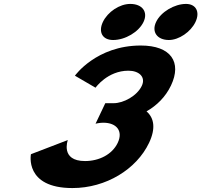

<svg xmlns="http://www.w3.org/2000/svg" viewBox="-20 -959 1027 979"><path d="M644.2 -939C589.3 -939 528.8 -898 504.6 -847C480.4 -796 501.9 -755 556.7 -755C618.4 -755 687.5 -796 711.8 -847C736 -898 705.9 -939 644.2 -939ZM928.5 -939C869.2 -939 800.1 -898 775.9 -847C751.6 -796 781.8 -755 841.1 -755C892.1 -755 952.5 -796 976.8 -847C1001 -898 979.5 -939 928.5 -939ZM467.1 -511.8C467.1 -511.8 527.9 -598.5 634.8 -598.5C689.3 -598.5 724.4 -566.2 703 -521.2C678.7 -470.2 610.5 -432.8 559.1 -432.8H516.9L467.2 -328.2C467.2 -328.2 486.1 -333.3 506.7 -333.3C574.6 -333.3 608.9 -290.8 580.2 -230.5C551.9 -171 484.7 -137.8 413.7 -137.8C286.2 -137.8 325.8 -244.9 325.8 -244.9L137.7 -172.7C137.7 -172.7 103.3 -0.1 349.3 -0.1C520.8 -0.1 676.1 -96.2 740 -230.5C775.1 -304.4 765.7 -358 727.1 -391.1C779.5 -420.9 824.3 -465.1 851.8 -522.9C908.4 -641.9 851.9 -726.9 697.9 -726.9C470.9 -726.9 362 -573 362 -573Z"/></svg>

Font: Hussar
Style: BdSuprExtOblFive
Weight: 700
Foundry: Cannot Into Space Fonts
Version: Version 2.00